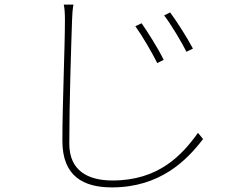

<svg xmlns="http://www.w3.org/2000/svg" viewBox="-20 -775 1040 834"><path d="M595 -674 568 -661C597 -621 642 -544 663 -501L691 -515C667 -565 617 -643 595 -674ZM719 -721 693 -708C723 -669 769 -592 790 -550L818 -564C793 -612 742 -691 719 -721ZM257 -755C261 -737 262 -714 262 -688C262 -565 251 -324 251 -163C251 -9 343 39 466 39C675 39 791 -78 862 -171L840 -198C770 -100 668 9 469 9C361 9 281 -34 281 -151C281 -324 289 -571 293 -688C294 -714 295 -732 299 -755Z"/></svg>

Font: Noto Sans CJK JP Thin
Style: Regular
Weight: 250
Designer: Ryoko NISHIZUKA (kana & ideographs); Paul D. Hunt (Latin, Greek & Cyrillic); Wenlong ZHANG (bopomofo); Sandoll Communica
Foundry: Adobe Systems Incorporated
Version: Version 1.004;PS 1.004;hotconv 1.0.82;makeotf.lib2.5.63406